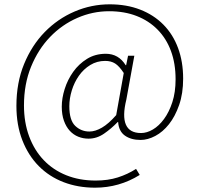

<svg xmlns="http://www.w3.org/2000/svg" viewBox="-20 -712 925 889"><path d="M420 157Q341 157 274.5 131.5Q208 106 159.5 57Q111 8 83.5 -62.5Q56 -133 56 -222Q56 -329 91.5 -415.5Q127 -502 187 -563.5Q247 -625 325 -658.5Q403 -692 488 -692Q566 -692 629 -667.5Q692 -643 736.5 -598Q781 -553 804.5 -489.5Q828 -426 828 -348Q828 -279 809.5 -226Q791 -173 762.5 -137Q734 -101 699 -82.5Q664 -64 631 -64Q587 -64 558.5 -84Q530 -104 527 -147H525Q495 -116 461.5 -93Q428 -70 390 -70Q365 -70 342.5 -79Q320 -88 303 -106.5Q286 -125 276 -153Q266 -181 266 -218Q266 -257 279.5 -300Q293 -343 319 -379.5Q345 -416 383 -439.5Q421 -463 470 -463Q529 -463 562 -410H564L573 -454H602L565 -251Q527 -96 633 -96Q660 -96 688 -112.5Q716 -129 739.5 -161Q763 -193 778 -239Q793 -285 793 -345Q793 -418 771.5 -476Q750 -534 709.5 -575Q669 -616 612.5 -638Q556 -660 485 -660Q409 -660 338 -629Q267 -598 212 -541Q157 -484 124 -403.5Q91 -323 91 -224Q91 -145 115 -80.5Q139 -16 182.5 29.5Q226 75 287 99.5Q348 124 423 124Q480 124 525.5 109.5Q571 95 610 70L627 98Q532 157 420 157ZM394 -103Q421 -103 452 -121Q483 -139 518 -179L553 -374Q532 -406 513 -418Q494 -430 467 -430Q429 -430 398 -411Q367 -392 345.5 -361.5Q324 -331 312.5 -293.5Q301 -256 301 -220Q301 -155 328.5 -129Q356 -103 394 -103Z"/></svg>

Font: Kinto Sans Thin
Style: Regular
Weight: 100
Designer: Authors: Ryoko NISHIZUKA  (kana & ideographs); Paul D. Hunt (Latin, Greek & Cyrillic); Wenlong ZHANG  (bopomofo); Sandol
Foundry: Adobe Systems Incorporated, ookami Inc.
Version: Version 0.001